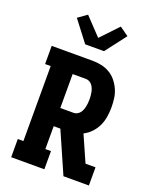

<svg xmlns="http://www.w3.org/2000/svg" viewBox="-178 -1092 955 1191"><g transform="rotate(20 300.0 -497.0)"><path d="M46 0V-120H83V-615H46V-735H315Q345 -735 374 -729Q403 -723 429 -708Q455 -693 474 -669.5Q493 -646 505 -619Q517 -592 521 -562.5Q525 -533 525 -503Q525 -472 520 -440.5Q515 -409 502 -381Q489 -353 467 -329.5Q445 -306 417 -292L493 -120H559V0H391L272 -271H228V-120H265V0ZM228 -391H315Q327 -391 338 -396.5Q349 -402 356.5 -411.5Q364 -421 368.5 -432.5Q373 -444 375.5 -455.5Q378 -467 379 -479Q380 -491 380 -503Q380 -515 379 -527Q378 -539 375.5 -551Q373 -563 368.5 -574Q364 -585 356.5 -594.5Q349 -604 338 -609.5Q327 -615 315 -615H228ZM238 -815 133 -952 192 -994 300 -880 408 -994 467 -952 362 -815Z"/></g></svg>

Font: Iosevka Etoile Heavy
Style: Regular
Weight: 900
Designer: Belleve Invis
Foundry: Belleve Invis
Version: Version 22.1.2; ttfautohint (v1.8.4)